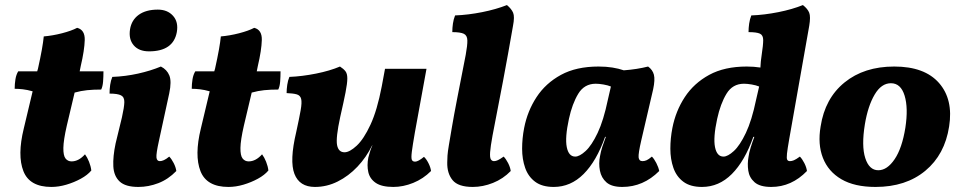

<svg xmlns="http://www.w3.org/2000/svg" viewBox="-20 -730 3803 759"><path d="M183 9Q97 9 72.5 -53.5Q48 -116 74 -222L109 -369Q88 -375 70.5 -377Q53 -379 38 -379Q38 -398 41 -416.5Q44 -435 52 -448H127L130 -458Q140 -503 145.5 -534Q151 -565 153 -586Q188 -589 225 -598.5Q262 -608 285 -620Q316 -612 315 -572Q314 -532 299 -468L295 -448H389Q389 -427 387.5 -407.5Q386 -388 380 -376Q349 -376 324.5 -373.5Q300 -371 275 -364L244 -233Q231 -176 230.5 -145.5Q230 -115 239 -103.5Q248 -92 263 -92Q291 -92 316 -120Q325 -108 332 -90.5Q339 -73 341 -56Q326 -38 299.5 -23.5Q273 -9 242.5 0Q212 9 183 9Z M527 9Q476 9 453 -12.5Q430 -34 428 -72.5Q426 -111 437 -163L462 -266Q471 -306 471.5 -326Q472 -346 458.5 -353Q445 -360 413 -360Q413 -377 415.5 -394.5Q418 -412 424 -426Q476 -428 525.5 -439Q575 -450 616 -467Q640 -455 649.5 -431.5Q659 -408 649 -361L608 -172Q597 -122 598.5 -107.5Q600 -93 612 -93Q619 -93 628 -97Q637 -101 649 -111Q658 -102 666.5 -85.5Q675 -69 677 -54Q645 -21 606 -6Q567 9 527 9ZM569 -527Q529 -527 508.5 -551Q488 -575 494 -614Q500 -651 528.5 -671.5Q557 -692 604 -692Q642 -692 664 -667.5Q686 -643 679 -603Q665 -527 569 -527Z M883 9Q797 9 772.5 -53.5Q748 -116 774 -222L809 -369Q788 -375 770.5 -377Q753 -379 738 -379Q738 -398 741 -416.5Q744 -435 752 -448H827L830 -458Q840 -503 845.5 -534Q851 -565 853 -586Q888 -589 925 -598.5Q962 -608 985 -620Q1016 -612 1015 -572Q1014 -532 999 -468L995 -448H1089Q1089 -427 1087.5 -407.5Q1086 -388 1080 -376Q1049 -376 1024.5 -373.5Q1000 -371 975 -364L944 -233Q931 -176 930.5 -145.5Q930 -115 939 -103.5Q948 -92 963 -92Q991 -92 1016 -120Q1025 -108 1032 -90.5Q1039 -73 1041 -56Q1026 -38 999.5 -23.5Q973 -9 942.5 0Q912 9 883 9Z M1225 9Q1164 9 1144 -42.5Q1124 -94 1151 -208Q1163 -263 1168.5 -294Q1174 -325 1170.5 -339Q1167 -353 1153 -357Q1139 -361 1113 -362Q1113 -377 1115.5 -394.5Q1118 -412 1124 -426Q1174 -428 1229 -439Q1284 -450 1324 -467Q1338 -458 1345.5 -448.5Q1353 -439 1353 -420Q1353 -401 1346 -365Q1339 -329 1325 -268Q1307 -185 1312.5 -156.5Q1318 -128 1342 -128Q1362 -128 1390 -154Q1418 -180 1444.5 -237Q1471 -294 1489 -388L1502 -458H1666L1620 -206Q1611 -154 1608 -130Q1605 -106 1608 -98.5Q1611 -91 1621 -91Q1633 -91 1656 -110Q1665 -102 1673.5 -85.5Q1682 -69 1684 -54Q1653 -23 1613.5 -7Q1574 9 1535 9Q1489 9 1465.5 -7Q1442 -23 1436 -49.5Q1430 -76 1436 -107Q1439 -118 1442.5 -130Q1446 -142 1452 -155H1451Q1428 -108 1393 -71Q1358 -34 1315 -12.5Q1272 9 1225 9Z M1849 9Q1791 9 1769 -18Q1747 -45 1748 -88Q1748 -100 1749 -115Q1750 -130 1754.5 -156.5Q1759 -183 1766.5 -227.5Q1774 -272 1787.5 -341.5Q1801 -411 1821 -513Q1828 -551 1827.5 -570.5Q1827 -590 1813.5 -596.5Q1800 -603 1768 -603Q1768 -620 1770.5 -637Q1773 -654 1779 -669Q1831 -671 1886 -682Q1941 -693 1984 -710Q2002 -695 2008.5 -679.5Q2015 -664 2008 -628Q1989 -518 1968.5 -409.5Q1948 -301 1927 -194Q1919 -150 1917.5 -128.5Q1916 -107 1920.5 -100Q1925 -93 1933 -93Q1940 -93 1948.5 -97Q1957 -101 1971 -111Q1980 -102 1988.5 -85.5Q1997 -69 1999 -54Q1969 -23 1929 -7Q1889 9 1849 9Z M2542 -467Q2560 -454 2565 -434.5Q2570 -415 2562 -377L2515 -175Q2503 -123 2504.5 -108Q2506 -93 2520 -93Q2528 -93 2536 -96.5Q2544 -100 2557 -111Q2566 -102 2574.5 -85.5Q2583 -69 2586 -54Q2523 9 2440 9Q2398 9 2377.5 -9Q2357 -27 2351.5 -55.5Q2346 -84 2352 -113Q2355 -131 2361 -149.5Q2367 -168 2375 -189H2372Q2338 -93 2287 -42Q2236 9 2169 9Q2123 9 2095.5 -11.5Q2068 -32 2056 -66.5Q2044 -101 2044 -142Q2044 -183 2052 -224Q2065 -291 2101 -346Q2137 -401 2197.5 -434Q2258 -467 2346 -467Q2376 -467 2401 -463Q2426 -459 2446 -452Q2499 -456 2542 -467ZM2229 -260Q2213 -186 2220.5 -148.5Q2228 -111 2254 -111Q2271 -111 2295 -133Q2319 -155 2342.5 -204.5Q2366 -254 2383 -336L2395 -388Q2383 -393 2365.5 -396Q2348 -399 2335 -399Q2290 -399 2266 -359.5Q2242 -320 2229 -260Z M3029 9Q2984 9 2963 -9.5Q2942 -28 2938 -55.5Q2934 -83 2939 -110Q2941 -126 2947.5 -147Q2954 -168 2962 -189H2958Q2924 -93 2873 -42Q2822 9 2755 9Q2709 9 2681.5 -11.5Q2654 -32 2642 -66.5Q2630 -101 2630 -142Q2630 -183 2638 -224Q2651 -291 2687 -346Q2723 -401 2783.5 -434Q2844 -467 2932 -467Q2960 -467 2986 -463Q2987 -488 2991 -513Q2997 -552 2997 -571.5Q2997 -591 2984 -597Q2971 -603 2939 -603Q2939 -619 2941.5 -636.5Q2944 -654 2950 -669Q3002 -671 3057 -682Q3112 -693 3154 -710Q3173 -695 3179 -679.5Q3185 -664 3179 -628L3100 -181Q3093 -141 3091 -122.5Q3089 -104 3092 -98.5Q3095 -93 3103 -93Q3110 -93 3118.5 -96.5Q3127 -100 3142 -111Q3151 -102 3159.5 -85.5Q3168 -69 3170 -54Q3109 9 3029 9ZM2815 -260Q2799 -186 2806.5 -148.5Q2814 -111 2840 -111Q2857 -111 2881 -133Q2905 -155 2928.5 -204.5Q2952 -254 2969 -336L2981 -388Q2969 -393 2951.5 -396Q2934 -399 2921 -399Q2876 -399 2852 -359.5Q2828 -320 2815 -260Z M3441 9Q3358 9 3306 -21.5Q3254 -52 3233 -106Q3212 -160 3224 -230Q3241 -341 3318.5 -404Q3396 -467 3515 -467Q3635 -467 3692 -402Q3749 -337 3732 -230Q3715 -119 3638 -55Q3561 9 3441 9ZM3452 -57Q3487 -57 3516.5 -100.5Q3546 -144 3559 -225Q3571 -303 3556 -352Q3541 -401 3502 -401Q3464 -401 3437.5 -356Q3411 -311 3399 -239Q3385 -153 3400.5 -105Q3416 -57 3452 -57Z"/></svg>

Font: Vollkorn ExtraBold
Style: Italic
Weight: 800
Italic angle: -11°
Designer: Friedrich Althausen
Foundry: Friedrich Althausen
Version: Version 5.000; ttfautohint (v1.8.3)